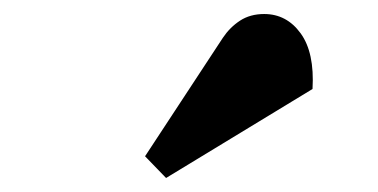

<svg xmlns="http://www.w3.org/2000/svg" viewBox="-20 -835 539 274"><path d="M298 -781Q308 -796 322.5 -805.5Q337 -815 357 -815Q389 -815 409 -787.5Q429 -760 426 -708L217 -581L187 -612Z"/></svg>

Font: Literata 36pt ExtraBold
Style: Italic
Weight: 800
Italic angle: -2°
Designer: Latin by Veronika Burian and Jose Scaglione. Greek by Irene Vlachou. Cyrillic by Vera Evstafieva
Foundry: TypeTogether
Version: Version 3.002